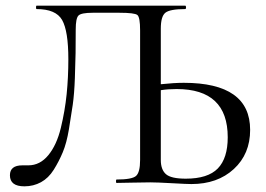

<svg xmlns="http://www.w3.org/2000/svg" viewBox="-20 -645 937 677"><path d="M628 -353Q862 -353 862 -187Q862 -102 804.5 -49Q747 4 655 4Q639 4 586 1Q533 -2 510 -2Q485 -2 445.5 -1Q406 0 391 0Q389 0 389 -6Q389 -12 391 -12Q445 -12 459.5 -24.5Q474 -37 474 -81V-538Q474 -584 464.5 -592Q455 -600 401 -600H307Q266 -600 256.5 -590Q247 -580 247 -541Q247 -491 246.5 -458Q246 -425 244 -369.5Q242 -314 236.5 -275.5Q231 -237 223 -189Q215 -141 201.5 -108.5Q188 -76 169.5 -46.5Q151 -17 124.5 -2.5Q98 12 66 12Q15 12 15 -27Q15 -62 59 -62H80Q121 -62 150.5 -98Q180 -134 194.5 -194Q209 -254 215 -313Q221 -372 221 -436Q221 -536 199 -574.5Q177 -613 109 -613Q107 -613 107 -619Q107 -625 109 -625H633Q636 -625 636 -619Q636 -613 633 -613Q579 -613 563 -600Q547 -587 547 -544V-348Q594 -353 628 -353ZM635 -15Q713 -15 748 -51Q783 -87 783 -161Q783 -331 603 -331Q572 -331 547 -327V-81Q547 -47 565 -31Q583 -15 635 -15Z"/></svg>

Font: Cormorant Garamond Book
Style: Regular
Weight: 500
Designer: Christian Thalmann (Catharsis Fonts)
Version: Version 1.000;PS 002.000;hotconv 1.0.88;makeotf.lib2.5.64775